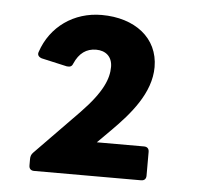

<svg xmlns="http://www.w3.org/2000/svg" viewBox="-40 -811 580 531"><g transform="rotate(5 250.0 -545.0)"><path d="M73 -322H370C379 -322 384 -327 384 -336V-402C384 -411 379 -416 370 -416H239L276 -453C326 -503 380 -565 380 -637C380 -718 314 -768 222 -768C145 -768 81 -723 57 -651C54 -643 58 -637 67 -634L138 -618C147 -617 152 -619 155 -627C168 -657 188 -671 215 -671C241 -671 260 -656 260 -627C260 -595 246 -557 187 -496L66 -372C61 -367 59 -361 59 -354V-336C59 -327 64 -322 73 -322Z"/></g></svg>

Font: LINE Seed JP App_OTF Bold
Style: Regular
Weight: 700
Designer: LINE & Fontrix & Fontworks
Version: Version 1.009